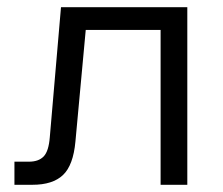

<svg xmlns="http://www.w3.org/2000/svg" viewBox="-20 -512 619 532"><path d="M20 0V-64H60Q87 -64 101 -78.5Q115 -93 118 -132L149 -492H499V0H425V-477L477 -429H165L222 -477L189 -120Q183 -54 154.5 -27Q126 0 70 0Z"/></svg>

Font: Wix Madefor Display
Style: Regular
Weight: 400
Designer: Dalton Maag Ltd
Foundry: Dalton Maag Ltd
Version: Version 3.100